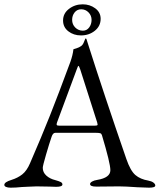

<svg xmlns="http://www.w3.org/2000/svg" viewBox="-22 -864 739 889"><path d="M0 0ZM-2 -8Q-2 -21 31 -31Q60 -40 81 -56.5Q102 -73 117 -108Q170 -230 209.5 -329.5Q249 -429 304 -578Q315 -609 318 -636Q321 -637 332.5 -640.5Q344 -644 354 -651Q362 -657 366.5 -669Q371 -681 373 -685Q374 -686 375.5 -685.5Q377 -685 378 -684Q380 -679 381.5 -673Q383 -667 385 -662Q459 -429 563 -128Q582 -73 605 -53.5Q628 -34 664 -28Q680 -25 688.5 -18.5Q697 -12 697 -5Q697 5 668 5L614 3Q558 -1 529 -1L424 0Q395 0 395 -12Q395 -18 404.5 -23.5Q414 -29 428 -31Q489 -41 489 -76Q489 -108 450 -238Q448 -245 442.5 -247Q437 -249 423 -249H234Q223 -249 217 -231Q206 -199 191 -147.5Q176 -96 176 -87Q176 -66 192.5 -51Q209 -36 234 -30Q252 -25 259.5 -21Q267 -17 267 -10Q267 1 238 1Q220 1 208 0L147 -1Q130 -1 109.5 0.5Q89 2 79 2Q51 5 27 5Q14 5 6 1.5Q-2 -2 -2 -8ZM416 -282Q422 -282 426 -283Q430 -284 430 -287L428 -297L350 -541Q344 -559 341 -559Q339 -559 333 -542L242 -297L240 -289Q240 -284 244.5 -283Q249 -282 261 -282ZM444 -777Q444 -743 417 -721.5Q390 -700 353 -700Q319 -700 294.5 -719Q270 -738 270 -769Q270 -802 297.5 -823Q325 -844 361 -844Q394 -844 419 -825.5Q444 -807 444 -777ZM362 -722Q380 -722 391 -737Q402 -752 402 -772Q402 -792 388 -806.5Q374 -821 354 -821Q335 -821 323.5 -806.5Q312 -792 312 -772Q312 -751 326.5 -736.5Q341 -722 362 -722Z"/></svg>

Font: EB Garamond
Style: Regular
Weight: 400
Designer: Georg Duffner and Octavio Pardo
Foundry: Georg Duffner
Version: Version 1.000; ttfautohint (v1.6)